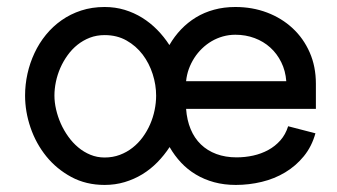

<svg xmlns="http://www.w3.org/2000/svg" viewBox="-20 -517 957 546"><path d="M878.3 -207.5V-278.9Q878.3 -327.9 860.7 -367.9Q843.1 -408 812.1 -436.7Q781.1 -465.5 739.5 -481.3Q697.9 -497.1 649.3 -497.1Q616.8 -497.1 588.7 -489.4Q560.7 -481.8 537.2 -467.5Q513.7 -453.1 494.8 -433.3Q476 -413.6 461.7 -388.9Q446.4 -412.6 426.9 -432.4Q407.5 -452.1 384.4 -466.5Q361.3 -480.8 334.5 -489Q307.6 -497.1 277.5 -497.1Q241.6 -497.1 210.9 -487.1Q180.2 -477.1 155.1 -459.4Q130 -441.8 110.6 -418Q91.2 -394.2 78.1 -366.1Q64.9 -338 58.1 -307.3Q51.3 -276.5 51.3 -245.2Q51.3 -199.5 66.8 -154.1Q82.3 -108.8 111.6 -72.5Q140.9 -36.3 182.8 -13.7Q224.7 8.9 277.5 8.9Q307.7 8.9 334.7 0.8Q361.6 -7.3 384.9 -21.5Q408.2 -35.8 427.6 -55.6Q447 -75.4 462.3 -98.8Q476.2 -74.6 494.8 -54.7Q513.3 -34.9 536.9 -20.8Q560.5 -6.6 589 1.2Q617.4 8.9 650.6 8.9Q688.1 8.9 724.3 0.2Q760.5 -8.5 790.8 -26.7Q821.2 -44.9 843.9 -72.6Q866.6 -100.3 877 -137.9L799.4 -158Q792.1 -134.5 777.3 -117.8Q762.5 -101.1 742.8 -90.4Q723.1 -79.7 700.1 -74.6Q677 -69.5 652.7 -69.5Q621.1 -69.5 595.4 -79Q569.7 -88.5 551.3 -106.3Q532.8 -124.1 522.2 -149.7Q511.5 -175.3 509.2 -207.5ZM134.8 -245.2Q134.8 -264.3 139 -284.5Q143.2 -304.7 151.6 -323.9Q160 -343 172.3 -360Q184.6 -377.1 200.4 -389.7Q216.2 -402.3 235.5 -409.8Q254.9 -417.2 277.5 -417.2Q312.5 -417.2 339.7 -401.9Q366.9 -386.5 385.7 -361.8Q404.4 -337 414.2 -306.3Q424 -275.6 424 -245Q424 -225 419.7 -204Q415.4 -183 406.9 -163.5Q398.4 -144 385.8 -126.8Q373.2 -109.6 356.9 -96.9Q340.7 -84.1 320.7 -76.6Q300.7 -69.1 277.5 -69.1Q256 -69.1 237.1 -76.9Q218.1 -84.7 202.3 -98Q186.5 -111.2 174 -128.8Q161.4 -146.4 152.8 -165.8Q144.2 -185.3 139.5 -205.8Q134.8 -226.3 134.8 -245.2ZM509.2 -286.1Q511 -304.2 517 -320.9Q523.1 -337.5 532.5 -352.2Q541.9 -366.8 554.4 -378.9Q566.9 -391 581.8 -399.8Q596.8 -408.6 613.9 -413.4Q631 -418.2 649.3 -418.2Q678.5 -418.2 703.9 -408.7Q729.4 -399.2 748.6 -381.8Q767.8 -364.5 779.8 -340.1Q791.9 -315.8 794.1 -286.1Z"/></svg>

Font: SaysetthaMai Thin
Style: Regular
Weight: 100
Designer: John M. Durdin
Foundry: Lao Script for Windows
Version: Version 1.101